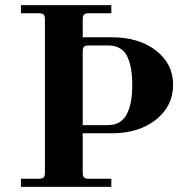

<svg xmlns="http://www.w3.org/2000/svg" viewBox="-20 -732 742 752"><path d="M62 0H416V-32H328C318.7 -32 312.3 -33.7 309 -37C305.7 -40.3 304 -46.7 304 -56V-210H418C488.7 -210 546.3 -227.8 591 -263.5C635.7 -299.2 658 -344.7 658 -400C658 -454.7 635.7 -499.3 591 -534C546.3 -568.7 488.7 -586 418 -586H304V-656C304 -665.3 305.7 -671.7 309 -675C312.3 -678.3 318.7 -680 328 -680H416V-712H62V-680H132C141.3 -680 147.7 -678.3 151 -675C154.3 -671.7 156 -665.3 156 -656V-56C156 -46.7 154.3 -40.3 151 -37C147.7 -33.7 141.3 -32 132 -32H62ZM304 -242V-530C304 -539.3 305.7 -545.7 309 -549C312.3 -552.3 318.7 -554 328 -554H403C438.3 -554 463 -540.5 477 -513.5C491 -486.5 498 -448.7 498 -400C498 -376.7 496.5 -356 493.5 -338C490.5 -320 485.5 -303.5 478.5 -288.5C471.5 -273.5 461.7 -262 449 -254C436.3 -246 421 -242 403 -242Z"/></svg>

Font: Km Standard TT
Style: Bold
Weight: 700
Designer: Alexey Kryukov <alexios@thessalonica.org.ru>
Version: Version 2.0.2